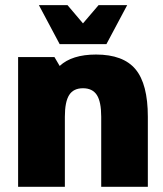

<svg xmlns="http://www.w3.org/2000/svg" viewBox="-20 -720 630 740"><path d="M189.9 -500 210 -465.8Q257.3 -509.8 350.1 -509.8Q455.1 -509.8 502.4 -452.9Q549.8 -396 549.8 -270V0H370.1V-270Q370.1 -327.6 353.3 -353.8Q336.4 -379.9 299.8 -379.9Q263.2 -379.9 246.6 -353.8Q230 -327.6 230 -270V0H49.8V-500ZM470.2 -700.2 390.1 -549.8H210L129.9 -700.2H240.2L299.8 -629.9L359.9 -700.2Z"/></svg>

Font: Fivo Sans Heavy
Style: Regular
Weight: 900
Designer: Alexander Slobzheninov
Foundry: Alexander Slobzheninov
Version: 1.0